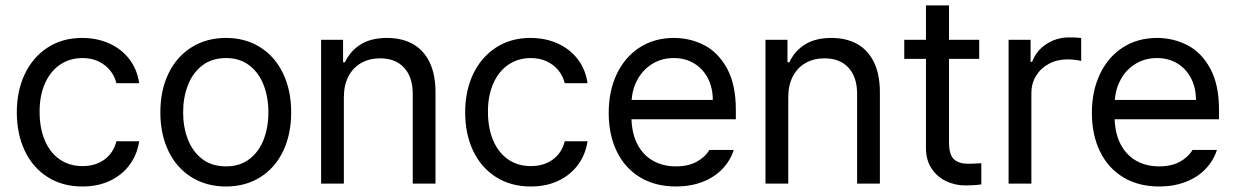

<svg xmlns="http://www.w3.org/2000/svg" viewBox="-20 -677 4557 708"><path d="M42 -262.7Q42 -342.8 72 -405Q102.1 -467.3 156.5 -502.2Q210.9 -537.1 282.2 -537.1Q338.4 -537.1 383.8 -516.4Q429.2 -495.6 457.8 -457.8Q486.3 -419.9 493.2 -370.1H409.2Q403.3 -395.5 386.7 -416.5Q370.1 -437.5 344 -450.2Q317.9 -462.9 284.2 -462.9Q237.3 -462.9 201.4 -438.5Q165.5 -414.1 145.8 -369.4Q126 -324.7 126 -265.6Q126 -204.6 145.3 -159.2Q164.6 -113.8 200.4 -89.1Q236.3 -64.5 284.2 -64.5Q331.5 -64.5 365 -88.6Q398.4 -112.8 409.2 -156.2H493.2Q486.3 -108.4 459 -70.6Q431.6 -32.7 386.7 -11Q341.8 10.7 284.2 10.7Q210.4 10.7 155.5 -24.2Q100.6 -59.1 71.3 -121.1Q42 -183.1 42 -262.7Z M571.3 -262.7Q571.3 -344.2 601.6 -406.5Q631.8 -468.8 686.8 -502.9Q741.7 -537.1 813.5 -537.1Q884.8 -537.1 939.2 -502.9Q993.7 -468.8 1023.7 -406.5Q1053.7 -344.2 1053.7 -262.7Q1053.7 -181.2 1023.7 -119.1Q993.7 -57.1 939.2 -23.2Q884.8 10.7 813.5 10.7Q741.7 10.7 686.8 -23.2Q631.8 -57.1 601.6 -119.1Q571.3 -181.2 571.3 -262.7ZM969.7 -262.7Q969.7 -317.4 952.4 -362.8Q935.1 -408.2 899.9 -435.5Q864.7 -462.9 813.5 -462.9Q761.2 -462.9 725.8 -435.5Q690.4 -408.2 672.9 -362.8Q655.3 -317.4 655.3 -262.7Q655.3 -208 672.9 -162.8Q690.4 -117.7 725.8 -90.6Q761.2 -63.5 813.5 -63.5Q864.7 -63.5 899.9 -90.6Q935.1 -117.7 952.4 -162.8Q969.7 -208 969.7 -262.7Z M1248 0H1164.1V-530.3H1245.1V-447.3H1252Q1272 -489.7 1310.3 -513.4Q1348.6 -537.1 1407.2 -537.1Q1461.9 -537.1 1502 -514.9Q1542 -492.7 1564 -447.8Q1585.9 -402.8 1585.9 -336.9V0H1502V-331.1Q1502 -392.6 1470.2 -427.2Q1438.5 -461.9 1381.8 -461.9Q1342.8 -461.9 1312.5 -445.1Q1282.2 -428.2 1265.1 -395.8Q1248 -363.3 1248 -318.4Z M1695.3 -262.7Q1695.3 -342.8 1725.3 -405Q1755.4 -467.3 1809.8 -502.2Q1864.3 -537.1 1935.5 -537.1Q1991.7 -537.1 2037.1 -516.4Q2082.5 -495.6 2111.1 -457.8Q2139.6 -419.9 2146.5 -370.1H2062.5Q2056.6 -395.5 2040 -416.5Q2023.4 -437.5 1997.3 -450.2Q1971.2 -462.9 1937.5 -462.9Q1890.6 -462.9 1854.7 -438.5Q1818.8 -414.1 1799.1 -369.4Q1779.3 -324.7 1779.3 -265.6Q1779.3 -204.6 1798.6 -159.2Q1817.9 -113.8 1853.8 -89.1Q1889.6 -64.5 1937.5 -64.5Q1984.9 -64.5 2018.3 -88.6Q2051.8 -112.8 2062.5 -156.2H2146.5Q2139.6 -108.4 2112.3 -70.6Q2085 -32.7 2040 -11Q1995.1 10.7 1937.5 10.7Q1863.8 10.7 1808.8 -24.2Q1753.9 -59.1 1724.6 -121.1Q1695.3 -183.1 1695.3 -262.7Z M2224.6 -260.7Q2224.6 -341.8 2254.6 -404.5Q2284.7 -467.3 2339.1 -502.2Q2393.6 -537.1 2464.8 -537.1Q2524.9 -537.1 2576.7 -510.5Q2628.4 -483.9 2660.9 -424.6Q2693.4 -365.2 2693.4 -272.5V-237.3H2308.6Q2310.5 -182.1 2331.5 -143.1Q2352.5 -104 2388.9 -83.7Q2425.3 -63.5 2472.7 -63.5Q2517.6 -63.5 2548.6 -80.3Q2579.6 -97.2 2595.7 -124H2685.5Q2672.9 -84 2643.3 -53.5Q2613.8 -22.9 2570.1 -6.1Q2526.4 10.7 2472.7 10.7Q2397 10.7 2340.8 -22.9Q2284.7 -56.6 2254.6 -118.2Q2224.6 -179.7 2224.6 -260.7ZM2608.4 -308.6Q2608.4 -353 2590.6 -387.9Q2572.8 -422.9 2540 -442.9Q2507.3 -462.9 2464.8 -462.9Q2420.4 -462.9 2386 -441.9Q2351.6 -420.9 2331.8 -385.5Q2312 -350.1 2309.1 -308.6Z M2886.7 0H2802.7V-530.3H2883.8V-447.3H2890.6Q2910.6 -489.7 2949 -513.4Q2987.3 -537.1 3045.9 -537.1Q3100.6 -537.1 3140.6 -514.9Q3180.7 -492.7 3202.6 -447.8Q3224.6 -402.8 3224.6 -336.9V0H3140.6V-331.1Q3140.6 -392.6 3108.9 -427.2Q3077.1 -461.9 3020.5 -461.9Q2981.4 -461.9 2951.2 -445.1Q2920.9 -428.2 2903.8 -395.8Q2886.7 -363.3 2886.7 -318.4Z M3590.8 -460H3479.5V-152.3Q3479.5 -105.5 3498 -89.4Q3516.6 -73.2 3548.8 -73.2Q3573.2 -73.2 3598.6 -75.2V2.9Q3573.2 6.8 3540 6.8Q3502.9 6.8 3469.7 -8.5Q3436.5 -23.9 3415.5 -55.2Q3394.5 -86.4 3394.5 -130.9V-460H3314.5V-530.3H3394.5V-657.2H3479.5V-530.3H3590.8Z M3699.2 -530.3H3780.3V-449.2H3786.1Q3800.8 -489.7 3838.4 -514.4Q3876 -539.1 3922.9 -539.1Q3947.3 -539.1 3966.8 -537.1V-452.1Q3961.4 -454.1 3946 -456.1Q3930.7 -458 3916 -458Q3878.4 -458 3848.1 -441.9Q3817.9 -425.8 3800.5 -397.5Q3783.2 -369.1 3783.2 -334V0H3699.2Z M4006.3 -260.7Q4006.3 -341.8 4036.4 -404.5Q4066.4 -467.3 4120.8 -502.2Q4175.3 -537.1 4246.6 -537.1Q4306.6 -537.1 4358.4 -510.5Q4410.2 -483.9 4442.6 -424.6Q4475.1 -365.2 4475.1 -272.5V-237.3H4090.3Q4092.3 -182.1 4113.3 -143.1Q4134.3 -104 4170.7 -83.7Q4207 -63.5 4254.4 -63.5Q4299.3 -63.5 4330.3 -80.3Q4361.3 -97.2 4377.4 -124H4467.3Q4454.6 -84 4425 -53.5Q4395.5 -22.9 4351.8 -6.1Q4308.1 10.7 4254.4 10.7Q4178.7 10.7 4122.6 -22.9Q4066.4 -56.6 4036.4 -118.2Q4006.3 -179.7 4006.3 -260.7ZM4390.1 -308.6Q4390.1 -353 4372.3 -387.9Q4354.5 -422.9 4321.8 -442.9Q4289.1 -462.9 4246.6 -462.9Q4202.1 -462.9 4167.7 -441.9Q4133.3 -420.9 4113.5 -385.5Q4093.8 -350.1 4090.8 -308.6Z"/></svg>

Font: Pretendard Std
Style: Regular
Weight: 400
Designer: Base glyphs from Inter by Rasmus Andersson; Hangeul glyphs from Noto Sans CJK(Source Han Sans) by Jang Soo-young and Kan
Foundry: Kil Hyung-jin
Version: Version 1.309